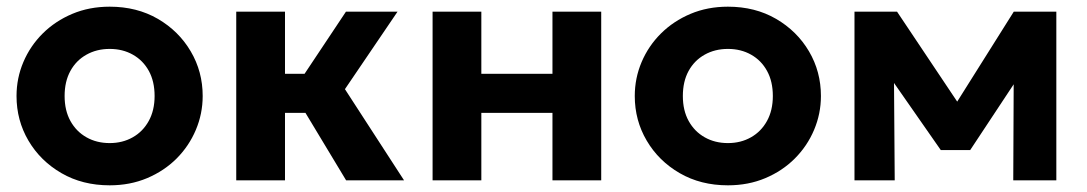

<svg xmlns="http://www.w3.org/2000/svg" viewBox="-20 -540 3254 575"><path d="M308.5 15Q227 15 164 -21.5Q101 -58 65.2 -118.8Q29.5 -179.5 29.5 -252.5Q29.5 -306 50 -354.2Q70.5 -402.5 108 -439.8Q145.5 -477 196.5 -498.5Q247.5 -520 308.5 -520Q390 -520 452.8 -483.5Q515.5 -447 551.2 -386.2Q587 -325.5 587 -252.5Q587 -199.5 566.5 -151Q546 -102.5 508.8 -65.2Q471.5 -28 420.5 -6.5Q369.5 15 308.5 15ZM308.5 -111.5Q347 -111.5 377.5 -128.8Q408 -146 425.5 -177.8Q443 -209.5 443 -252.5Q443 -296 425.8 -327.5Q408.5 -359 378 -376.2Q347.5 -393.5 308.5 -393.5Q269.5 -393.5 238.8 -376.2Q208 -359 190.8 -327.5Q173.5 -296 173.5 -252.5Q173.5 -209 191 -177.5Q208.5 -146 239 -128.8Q269.5 -111.5 308.5 -111.5Z M1016.5 0 856.5 -265.5 1016 -505H1170.5L1013 -273L1190 0ZM687.5 0V-505H833.5V-319H986.5V-202H833.5V0Z M1275.5 0V-505H1421.5V-319H1634.5V-505H1780.5V0H1634.5V-202H1421.5V0Z M2160 15Q2078.5 15 2015.5 -21.5Q1952.5 -58 1916.8 -118.8Q1881 -179.5 1881 -252.5Q1881 -306 1901.5 -354.2Q1922 -402.5 1959.5 -439.8Q1997 -477 2048 -498.5Q2099 -520 2160 -520Q2241.5 -520 2304.2 -483.5Q2367 -447 2402.8 -386.2Q2438.5 -325.5 2438.5 -252.5Q2438.5 -199.5 2418 -151Q2397.5 -102.5 2360.2 -65.2Q2323 -28 2272 -6.5Q2221 15 2160 15ZM2160 -111.5Q2198.5 -111.5 2229 -128.8Q2259.5 -146 2277 -177.8Q2294.5 -209.5 2294.5 -252.5Q2294.5 -296 2277.2 -327.5Q2260 -359 2229.5 -376.2Q2199 -393.5 2160 -393.5Q2121 -393.5 2090.2 -376.2Q2059.5 -359 2042.2 -327.5Q2025 -296 2025 -252.5Q2025 -209 2042.5 -177.5Q2060 -146 2090.5 -128.8Q2121 -111.5 2160 -111.5Z M2539 0V-505H2663.5H2666.5L2878.5 -188L2816 -187L3016 -505H3143.5V0H3014.5L3016 -342.5L3044.5 -331L2885.5 -90.5H2797.5L2629.5 -331.5L2657 -342.5L2659.5 0Z"/></svg>

Font: Geologica SemiBold
Style: Regular
Weight: 600
Designer: Sindre Bremnes, Frode Helland
Foundry: Monokrom Skriftforlag AS
Version: Version 1.010;gftools[0.9.28]